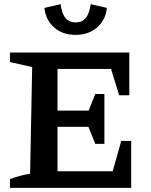

<svg xmlns="http://www.w3.org/2000/svg" viewBox="-20 -905 728 925"><path d="M564 -226H612V0H28V-42Q75 -60 125 -68L135 -582L28 -606V-652H603V-446H554L515 -573H257V-372H407L439 -452H483V-212H439L406 -294H257V-80H523ZM344 -737Q281 -737 240.5 -773Q200 -809 194 -867L272 -885Q278 -838 296 -817.5Q314 -797 344 -797Q375 -797 392.5 -817.5Q410 -838 417 -885L495 -867Q489 -809 448 -773Q407 -737 344 -737Z"/></svg>

Font: Piazzolla SemiBold
Style: Regular
Weight: 600
Designer: Juan Pablo del Peral
Foundry: Huerta Tipografica
Version: Version 1.330